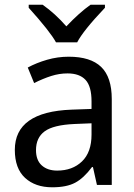

<svg xmlns="http://www.w3.org/2000/svg" viewBox="-20 -786 571 816"><path d="M455 -365V0H392L375 -76H371Q336 -29 299.5 -9.5Q263 10 202 10Q130 10 86.5 -30Q43 -70 43 -149Q43 -311 284 -320L369 -323V-355Q369 -419 343.5 -446.5Q318 -474 267 -474Q232 -474 197.5 -463Q163 -452 125 -433L98 -499Q135 -519 180 -532Q225 -545 272 -545Q365 -545 410 -501.5Q455 -458 455 -365ZM296 -259Q207 -255 170 -228Q133 -201 133 -148Q133 -105 157.5 -83Q182 -61 223 -61Q288 -61 328.5 -100Q369 -139 369 -214V-262ZM426 -753Q333 -655 308 -606H218Q193 -652 102 -753V-766H161Q215 -728 262 -674Q318 -733 365 -766H426Z"/></svg>

Font: Noto Sans Display
Style: Regular
Weight: 400
Designer: Monotype Design team
Foundry: Monotype Imaging Inc.
Version: Version 1.000